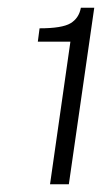

<svg xmlns="http://www.w3.org/2000/svg" viewBox="-20 -855 264 495"><path d="M109 -380 161.5 -747.5H77.5L82 -782Q140 -782 161.8 -795Q183.5 -808 188.5 -835H223L157.5 -380Z"/></svg>

Font: Public Sans Thin Light
Style: Italic
Weight: 300
Italic angle: -8°
Version: Version 2.001